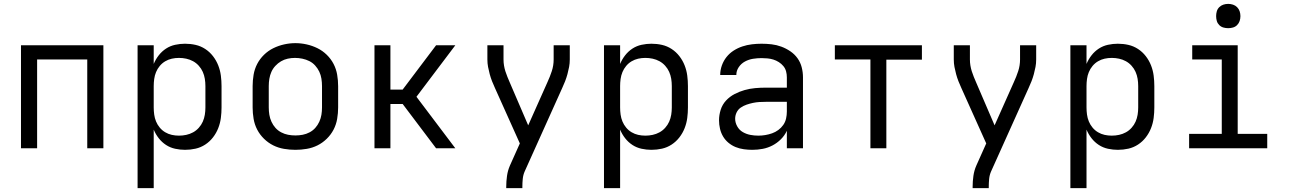

<svg xmlns="http://www.w3.org/2000/svg" viewBox="-20 -763 6640 988"><path d="M88 0V-530H512V0H429V-457H171V0Z M688 205V-530H771V-434Q781 -458 797 -478.5Q813 -499 834.5 -513Q856 -527 881.5 -532.5Q907 -538 932 -538Q960 -538 986.5 -532Q1013 -526 1036 -511Q1059 -496 1076 -474Q1093 -452 1103 -426.5Q1113 -401 1116.5 -374Q1120 -347 1120 -320V-210Q1120 -183 1116.5 -156Q1113 -129 1103 -103.5Q1093 -78 1076 -56Q1059 -34 1036 -19Q1013 -4 986.5 2Q960 8 932 8Q907 8 881.5 2.5Q856 -3 834.5 -17Q813 -31 797 -51.5Q781 -72 771 -96V205ZM901 -65Q920 -65 938.5 -69Q957 -73 973.5 -82Q990 -91 1003 -105.5Q1016 -120 1023.5 -137Q1031 -154 1034 -172.5Q1037 -191 1037 -210V-320Q1037 -339 1034 -357.5Q1031 -376 1023.5 -393Q1016 -410 1003 -424.5Q990 -439 973.5 -448Q957 -457 938.5 -461Q920 -465 901 -465Q882 -465 864 -461Q846 -457 830 -447.5Q814 -438 802 -423.5Q790 -409 783 -392Q776 -375 773.5 -356.5Q771 -338 771 -320V-210Q771 -192 773.5 -173.5Q776 -155 783 -138Q790 -121 802 -106.5Q814 -92 830 -82.5Q846 -73 864 -69Q882 -65 901 -65Z M1500 8Q1471 8 1441.5 3Q1412 -2 1386 -15Q1360 -28 1338.5 -49Q1317 -70 1303.5 -96Q1290 -122 1285 -151.5Q1280 -181 1280 -210V-320Q1280 -349 1285 -378.5Q1290 -408 1303.5 -434Q1317 -460 1338.5 -481Q1360 -502 1386.5 -515Q1413 -528 1442 -534.5Q1471 -541 1500 -541Q1529 -541 1558 -534.5Q1587 -528 1613.5 -515Q1640 -502 1661.5 -481Q1683 -460 1696.5 -434Q1710 -408 1715 -378.5Q1720 -349 1720 -320V-210Q1720 -181 1715 -151.5Q1710 -122 1696.5 -96Q1683 -70 1661.5 -49Q1640 -28 1614 -15Q1588 -2 1558.5 3Q1529 8 1500 8ZM1500 -66Q1519 -66 1537.5 -69.5Q1556 -73 1573 -82Q1590 -91 1602.5 -105Q1615 -119 1623 -136.5Q1631 -154 1634 -172.5Q1637 -191 1637 -210V-320Q1637 -339 1634 -358Q1631 -377 1623 -394Q1615 -411 1602 -425.5Q1589 -440 1572 -448.5Q1555 -457 1536 -461Q1517 -465 1498 -465Q1479 -465 1460.5 -461Q1442 -457 1426 -447.5Q1410 -438 1397 -424Q1384 -410 1376.5 -393Q1369 -376 1366 -357.5Q1363 -339 1363 -320V-210Q1363 -191 1366 -172.5Q1369 -154 1377 -136.5Q1385 -119 1397.5 -105Q1410 -91 1427 -82Q1444 -73 1462.5 -69.5Q1481 -66 1500 -66Z M1907 0V-530H1989V-302H2052L2224 -530H2323L2123 -265L2323 0H2224L2052 -228H1989V0Z M2585 205V198Q2585 170 2589 142Q2593 114 2604 89L2655 -25L2527 -310Q2519 -327 2512 -345Q2505 -363 2500 -381.5Q2495 -400 2491.5 -418.5Q2488 -437 2488 -457V-530H2571V-457Q2571 -441 2573.5 -426Q2576 -411 2580.5 -396.5Q2585 -382 2591 -367.5Q2597 -353 2603 -339L2698 -118L2797 -340Q2810 -368 2819.5 -397Q2829 -426 2829 -457V-530H2912V-457Q2912 -437 2908.5 -418.5Q2905 -400 2900 -381.5Q2895 -363 2888 -345Q2881 -327 2873 -310L2680 119Q2672 137 2670 157.5Q2668 178 2668 198V205Z M3088 205V-530H3171V-434Q3181 -458 3197 -478.5Q3213 -499 3234.5 -513Q3256 -527 3281.5 -532.5Q3307 -538 3332 -538Q3360 -538 3386.5 -532Q3413 -526 3436 -511Q3459 -496 3476 -474Q3493 -452 3503 -426.5Q3513 -401 3516.5 -374Q3520 -347 3520 -320V-210Q3520 -183 3516.5 -156Q3513 -129 3503 -103.5Q3493 -78 3476 -56Q3459 -34 3436 -19Q3413 -4 3386.5 2Q3360 8 3332 8Q3307 8 3281.5 2.5Q3256 -3 3234.5 -17Q3213 -31 3197 -51.5Q3181 -72 3171 -96V205ZM3301 -65Q3320 -65 3338.5 -69Q3357 -73 3373.5 -82Q3390 -91 3403 -105.5Q3416 -120 3423.5 -137Q3431 -154 3434 -172.5Q3437 -191 3437 -210V-320Q3437 -339 3434 -357.5Q3431 -376 3423.5 -393Q3416 -410 3403 -424.5Q3390 -439 3373.5 -448Q3357 -457 3338.5 -461Q3320 -465 3301 -465Q3282 -465 3264 -461Q3246 -457 3230 -447.5Q3214 -438 3202 -423.5Q3190 -409 3183 -392Q3176 -375 3173.5 -356.5Q3171 -338 3171 -320V-210Q3171 -192 3173.5 -173.5Q3176 -155 3183 -138Q3190 -121 3202 -106.5Q3214 -92 3230 -82.5Q3246 -73 3264 -69Q3282 -65 3301 -65Z M3851 8Q3830 8 3808 5Q3786 2 3766 -6Q3746 -14 3729 -28Q3712 -42 3701 -60.5Q3690 -79 3685 -100.5Q3680 -122 3680 -144Q3680 -171 3688.5 -198Q3697 -225 3716 -245.5Q3735 -266 3760 -279Q3785 -292 3811.5 -299.5Q3838 -307 3865.5 -309.5Q3893 -312 3921 -312H4029V-365Q4029 -381 4025 -396Q4021 -411 4011 -423Q4001 -435 3987.5 -443.5Q3974 -452 3959.5 -456.5Q3945 -461 3929.5 -462.5Q3914 -464 3899 -464Q3877 -464 3855 -460.5Q3833 -457 3813.5 -446.5Q3794 -436 3781.5 -417.5Q3769 -399 3769 -377Q3769 -377 3769 -377Q3769 -377 3769 -377H3686Q3686 -377 3686 -377Q3686 -377 3686 -377Q3686 -402 3694.5 -426Q3703 -450 3718.5 -469.5Q3734 -489 3755 -502.5Q3776 -516 3800 -524Q3824 -532 3849 -535Q3874 -538 3899 -538Q3925 -538 3950.5 -535Q3976 -532 4000.5 -523Q4025 -514 4047 -499Q4069 -484 4084 -463Q4099 -442 4105.5 -416.5Q4112 -391 4112 -365V0H4029V-90Q4018 -66 3998.5 -46.5Q3979 -27 3955 -14.5Q3931 -2 3904.5 3Q3878 8 3851 8ZM3882 -65Q3900 -65 3918 -68Q3936 -71 3953 -77Q3970 -83 3985 -94Q4000 -105 4010.5 -120Q4021 -135 4025 -153Q4029 -171 4029 -189V-239H3921Q3904 -239 3887.5 -238Q3871 -237 3854.5 -233.5Q3838 -230 3822 -224.5Q3806 -219 3792 -209.5Q3778 -200 3770.5 -184.5Q3763 -169 3763 -152Q3763 -132 3773.5 -113Q3784 -94 3802 -83.5Q3820 -73 3840.5 -69Q3861 -65 3882 -65Z M4459 0V-457H4276V-530H4724V-456H4541V0Z M4985 205V198Q4985 170 4989 142Q4993 114 5004 89L5055 -25L4927 -310Q4919 -327 4912 -345Q4905 -363 4900 -381.5Q4895 -400 4891.5 -418.5Q4888 -437 4888 -457V-530H4971V-457Q4971 -441 4973.5 -426Q4976 -411 4980.5 -396.5Q4985 -382 4991 -367.5Q4997 -353 5003 -339L5098 -118L5197 -340Q5210 -368 5219.5 -397Q5229 -426 5229 -457V-530H5312V-457Q5312 -437 5308.5 -418.5Q5305 -400 5300 -381.5Q5295 -363 5288 -345Q5281 -327 5273 -310L5080 119Q5072 137 5070 157.5Q5068 178 5068 198V205Z M5488 205V-530H5571V-434Q5581 -458 5597 -478.5Q5613 -499 5634.5 -513Q5656 -527 5681.5 -532.5Q5707 -538 5732 -538Q5760 -538 5786.5 -532Q5813 -526 5836 -511Q5859 -496 5876 -474Q5893 -452 5903 -426.5Q5913 -401 5916.5 -374Q5920 -347 5920 -320V-210Q5920 -183 5916.5 -156Q5913 -129 5903 -103.5Q5893 -78 5876 -56Q5859 -34 5836 -19Q5813 -4 5786.5 2Q5760 8 5732 8Q5707 8 5681.5 2.5Q5656 -3 5634.5 -17Q5613 -31 5597 -51.5Q5581 -72 5571 -96V205ZM5701 -65Q5720 -65 5738.5 -69Q5757 -73 5773.5 -82Q5790 -91 5803 -105.5Q5816 -120 5823.5 -137Q5831 -154 5834 -172.5Q5837 -191 5837 -210V-320Q5837 -339 5834 -357.5Q5831 -376 5823.5 -393Q5816 -410 5803 -424.5Q5790 -439 5773.5 -448Q5757 -457 5738.5 -461Q5720 -465 5701 -465Q5682 -465 5664 -461Q5646 -457 5630 -447.5Q5614 -438 5602 -423.5Q5590 -409 5583 -392Q5576 -375 5573.5 -356.5Q5571 -338 5571 -320V-210Q5571 -192 5573.5 -173.5Q5576 -155 5583 -138Q5590 -121 5602 -106.5Q5614 -92 5630 -82.5Q5646 -73 5664 -69Q5682 -65 5701 -65Z M6099 0V-74H6267V-457H6115V-530H6349V-74H6501V0ZM6300 -618Q6287 -618 6275 -621.5Q6263 -625 6254 -634Q6245 -643 6241.5 -655Q6238 -667 6238 -680Q6238 -693 6241.5 -705Q6245 -717 6254 -726Q6263 -735 6275 -739Q6287 -743 6300 -743Q6313 -743 6325 -739Q6337 -735 6346 -726Q6355 -717 6359 -705Q6363 -693 6363 -680Q6363 -667 6359 -655Q6355 -643 6346 -634Q6337 -625 6325 -621.5Q6313 -618 6300 -618Z"/></svg>

Font: Iosevka Curly Extended
Style: Regular
Weight: 400
Width: 7
Monospace: yes
Designer: Belleve Invis
Foundry: Belleve Invis
Version: Version 11.1.0; ttfautohint (v1.8.3)